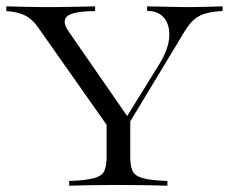

<svg xmlns="http://www.w3.org/2000/svg" viewBox="-39 -591 728 611"><path d="M181.2 0V-15.1Q236.3 -17.1 261.5 -24.4Q286.6 -31.7 293.5 -48.1Q300.3 -64.5 300.3 -92.3V-193.8L81.1 -505.4Q63 -531.2 39.1 -542.5Q15.1 -553.7 -19 -555.7V-570.8Q12.2 -570.3 42.5 -569.3Q72.8 -568.4 99.6 -568.4Q153.3 -568.4 195.1 -569.3Q236.8 -570.3 263.7 -570.8V-555.7Q194.3 -555.2 175.3 -539.6Q156.2 -523.9 180.2 -489.7L365.7 -221.7L467.3 -385.7Q497.1 -434.1 499.5 -472.7Q502 -511.2 483.2 -533.9Q464.4 -556.6 429.2 -556.2V-570.8Q449.2 -570.8 488.5 -569.6Q527.8 -568.4 570.8 -568.4Q591.8 -568.4 609.9 -569.1Q627.9 -569.8 669.4 -570.8V-556.2Q639.2 -554.2 617.9 -548.8Q596.7 -543.5 580.3 -530.3Q564 -517.1 547.9 -490.2L375.5 -204.6V-92.3Q375.5 -64.5 382.3 -48.1Q389.2 -31.7 414.3 -24.4Q439.5 -17.1 493.7 -15.1V0Q465.3 -1 423.6 -1.7Q381.8 -2.4 338.9 -2.4Q290 -2.4 248.8 -1.7Q207.5 -1 181.2 0Z"/></svg>

Font: Bacasime Antique
Style: Regular
Weight: 400
Designer: The DocRepair Project, Claus Eggers Sørensen
Foundry: Google
Version: Version 2.000